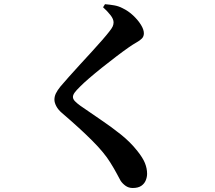

<svg xmlns="http://www.w3.org/2000/svg" viewBox="-20 -839 1040 930"><path d="M479.2 -803.8 488.6 -818.7Q511.6 -816.8 533.1 -813.1Q554.6 -809.3 572.7 -799.8Q601.7 -786 625.1 -763.9Q648.4 -741.8 662.7 -718.8Q676.9 -695.8 676.9 -677.8Q676.9 -662.5 667.5 -652.7Q658 -642.9 641.3 -633.6Q624.6 -624.2 602.8 -609Q575.9 -590.2 542 -564.4Q508.1 -538.6 474.4 -511.7Q440.6 -484.7 412.7 -460.7Q384.8 -436.6 369 -420.6Q349.2 -401.3 341.3 -390.1Q333.3 -378.8 333.3 -369.4Q333.3 -358.6 343.5 -348.3Q353.7 -337.9 369.2 -326.8Q417.1 -293.1 467.8 -259.1Q518.5 -225.1 565 -187.9Q611.6 -150.7 645.4 -107.7Q671.7 -74.9 682.1 -49Q692.5 -23 692.5 2.8Q692.5 18.5 686 34.6Q679.6 50.7 664.3 61.2Q648.9 71.6 622.9 71.6Q603 71.6 588.1 60.9Q573.2 50.1 564.1 36.3Q554.9 20.1 544.7 0.3Q534.4 -19.5 514.2 -51.9Q485.2 -99.2 426.4 -158Q367.6 -216.8 279.9 -291.9Q261.7 -307.4 252.6 -324.8Q243.6 -342.1 243.6 -356.2Q243.6 -371.8 250.7 -386.6Q257.9 -401.5 273 -420.2Q289.4 -439.4 314.3 -467.5Q339.2 -495.5 368.1 -527Q397 -558.4 425 -589Q453 -619.6 475.4 -645.3Q497.7 -670.9 509 -685.7Q520.8 -700.2 525.5 -710.2Q530.1 -720.2 530.1 -730.4Q530.1 -746.5 515.6 -765.2Q501.1 -784 479.2 -803.8Z"/></svg>

Font: Source Han Serif JP VF
Style: Regular
Weight: 250
Designer: Ryoko NISHIZUKA 西塚涼子 (kana & ideographs); Frank Grießhammer (Latin, Greek & Cyrillic); Wenlong ZHANG 张文龙 (bopomofo); San
Foundry: Adobe
Version: Version 2.001;hotconv 1.1.0;makeotfexe 2.6.0